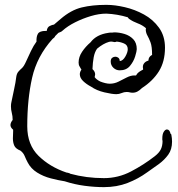

<svg xmlns="http://www.w3.org/2000/svg" viewBox="-20 -682 731 789"><path d="M407 87Q369 87 327.5 81.5Q286 76 246 63Q220 59 189 51Q158 43 132.5 27Q107 11 94 -14Q87 -27 81.5 -40.5Q76 -54 64 -63Q44 -71 38.5 -84Q33 -97 33 -113Q33 -120 33.5 -127.5Q34 -135 34 -143V-149Q23 -158 23 -168Q23 -178 32 -189V-190Q32 -205 28.5 -218Q25 -231 25 -245Q25 -250 25.5 -254.5Q26 -259 27 -263Q32 -289 38 -315.5Q44 -342 47 -367Q49 -380 55.5 -387.5Q62 -395 70 -402Q78 -409 87 -429Q96 -449 107 -472Q118 -495 130 -511Q129 -532 136 -543.5Q143 -555 168 -555H172Q174 -570 184 -575Q194 -580 202 -581L229 -604Q272 -641 316 -651.5Q360 -662 414 -662H419Q452 -662 493 -652.5Q534 -643 571.5 -622.5Q609 -602 633.5 -568Q658 -534 658 -486Q658 -429 633 -389Q608 -349 563 -320L561 -318Q554 -311 545 -306Q536 -301 525 -301Q518 -301 513 -302.5Q508 -304 500 -304Q490 -304 479.5 -299.5Q469 -295 458 -295Q441 -295 409 -302.5Q377 -310 354 -326Q335 -336 321.5 -349Q308 -362 308 -377Q308 -386 314 -395H315Q311 -403 307 -409Q303 -415 303 -425Q303 -448 317.5 -469.5Q332 -491 352 -508Q376 -540 425 -547Q429 -548 432 -548Q435 -548 438 -548H441Q443 -548 445 -548.5Q447 -549 449 -549Q470 -549 491.5 -542.5Q513 -536 527.5 -521Q542 -506 542 -480Q542 -472 535.5 -450.5Q529 -429 514 -411Q499 -393 472 -393Q457 -393 446 -403.5Q435 -414 435 -429Q435 -440 441 -444.5Q447 -449 454 -449Q461 -449 466.5 -444.5Q472 -440 472 -431Q485 -432 495 -449.5Q505 -467 505 -480Q505 -497 489.5 -503.5Q474 -510 459 -511Q455 -509 451 -509Q448 -509 445.5 -510Q443 -511 440 -511Q437 -511 434 -511Q431 -511 428 -510Q404 -503 379 -482Q369 -468 365 -446.5Q361 -425 360 -398L362 -396Q371 -387 371 -376Q371 -373 369 -365Q376 -355 392 -347Q402 -343 412.5 -340.5Q423 -338 431 -338Q450 -338 467 -346.5Q484 -355 500.5 -363.5Q517 -372 532 -372H539Q544 -381 551 -386Q558 -391 566 -395L568 -396V-399Q565 -412 571.5 -421Q578 -430 590 -433Q590 -448 604 -456H605Q605 -491 598.5 -508Q592 -525 586 -535.5Q580 -546 579 -558Q579 -564 580 -566Q565 -579 546 -586Q527 -593 511 -604Q507 -607 505 -611Q462 -624 417 -626Q387 -626 353.5 -616Q320 -606 289 -590.5Q258 -575 237 -556Q233 -552 228.5 -550.5Q224 -549 220 -547L207 -534Q204 -527 196 -522Q132 -451 112 -362.5Q92 -274 92 -163Q92 -87 138.5 -41.5Q185 4 253 27L259 28Q267 30 269 32Q335 50 407 50Q466 50 518.5 22.5Q571 -5 616 -40Q634 -54 641 -68.5Q648 -83 648 -103Q648 -104 647.5 -105Q647 -106 647 -107V-113Q647 -131 653 -140.5Q659 -150 666 -150Q677 -150 681 -132Q683 -132 684 -129Q687 -114 687 -100Q687 -68 671.5 -46.5Q656 -25 633 -8Q610 9 585 26Q548 53 504 70Q460 87 407 87Z"/></svg>

Font: RU Serius
Style: Regular
Weight: 400
Designer: Robert E. Leuschke
Foundry: Robert E. Leuschke
Version: Version 1.011; ttfautohint (v1.8.3)